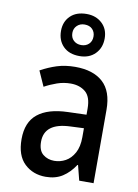

<svg xmlns="http://www.w3.org/2000/svg" viewBox="-91 -877 682 948"><g transform="rotate(10 250.0 -403.5)"><path d="M205 10Q141 10 98.5 -30.5Q56 -71 56 -153Q56 -238 107.5 -279.5Q159 -321 258 -324L351 -327V-358Q351 -417 322 -441Q293 -465 248 -465Q213 -465 180 -453.5Q147 -442 118 -426L84 -502Q124 -524 165 -537Q206 -550 256 -550Q346 -550 395 -505.5Q444 -461 444 -368V0H372L353 -75H350Q324 -35 289 -12.5Q254 10 205 10ZM233 -75Q263 -75 289.5 -89.5Q316 -104 333 -135Q350 -166 350 -214V-259L282 -256Q153 -251 153 -157Q153 -113 176.5 -94Q200 -75 233 -75ZM266 -606Q214 -606 184.5 -635.5Q155 -665 155 -713Q155 -759 184.5 -788Q214 -817 266 -817Q313 -817 343.5 -788.5Q374 -760 374 -713Q374 -666 344.5 -636Q315 -606 266 -606ZM265 -661Q288 -661 303 -675Q318 -689 318 -713Q318 -735 304 -749.5Q290 -764 265 -764Q242 -764 227 -749.5Q212 -735 212 -713Q212 -689 227 -675Q242 -661 265 -661Z"/></g></svg>

Font: Noto Sans Mono ExtraCondensed Medium
Style: Regular
Weight: 500
Width: 2
Designer: Monotype Design Team
Foundry: Monotype Imaging Inc.
Version: Version 2.014